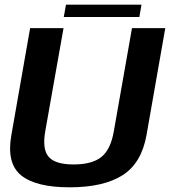

<svg xmlns="http://www.w3.org/2000/svg" viewBox="-20 -795 725 819"><path d="M277 4Q421 4 502.2 -47.2Q583.5 -98.5 605 -219L685 -675H543L465.5 -235Q452 -157 412.2 -125.2Q372.5 -93.5 294 -93.5Q216.5 -93.5 188 -125.5Q159.5 -157.5 173 -235L251 -675H108.5L28.5 -219Q7 -98.5 70 -47.2Q133 4 277 4ZM252 -722.5H574.5L583.5 -775H261.5Z"/></svg>

Font: Anybody Thin SemiBold
Style: Italic
Weight: 600
Italic angle: -10°
Version: Version 1.113;gftools[0.9.25]